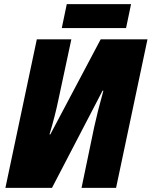

<svg xmlns="http://www.w3.org/2000/svg" viewBox="-20 -903 729 923"><path d="M277 -768H586L610 -883H301ZM6 0H230L473 -467H477C458 -399 443 -339 433 -293L372 0H538L689 -714H464L222 -257H218C236 -316 251 -376 260 -420L323 -714H157Z"/></svg>

Font: Noto Sans SemiCondensed Black
Style: Italic
Weight: 900
Width: 4
Italic angle: -12°
Designer: Monotype Design Team
Foundry: Monotype Imaging Inc.
Version: Version 2.013